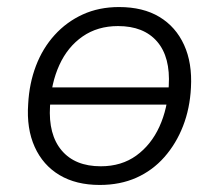

<svg xmlns="http://www.w3.org/2000/svg" viewBox="-20 -517 621 545"><path d="M263 8Q196 8 149 -20Q102 -48 78.5 -100Q55 -152 60 -222Q63 -280 82 -330Q101 -380 135 -417.5Q169 -455 215 -476Q261 -497 318 -497Q386 -497 432.5 -469Q479 -441 502.5 -389.5Q526 -338 522 -268Q519 -209 499.5 -159Q480 -109 446.5 -71Q413 -33 367 -12.5Q321 8 263 8ZM266 -45Q325 -45 367 -75.5Q409 -106 432.5 -157.5Q456 -209 459 -273Q464 -355 426 -399Q388 -443 315 -443Q257 -443 214.5 -413.5Q172 -384 148.5 -332.5Q125 -281 122 -216Q117 -135 155 -90Q193 -45 266 -45ZM92 -220 100 -269H489L481 -220Z"/></svg>

Font: Nunito Sans 10pt Light
Style: Italic
Weight: 300
Italic angle: -9°
Designer: Vernon Adams
Foundry: Vernon Adams
Version: Version 3.101;gftools[0.9.27]